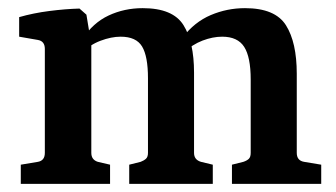

<svg xmlns="http://www.w3.org/2000/svg" viewBox="-20 -451 824 471"><path d="M549 0V-47L577 -54Q586 -57 590.5 -61.5Q595 -66 595 -76V-256Q595 -311 579 -336Q563 -361 525 -361Q502 -361 477 -351.5Q452 -342 429 -321L428 -359Q457 -397 497 -414Q537 -431 581 -431Q655 -431 681.5 -389Q708 -347 708 -270V-76Q708 -57 726 -54L768 -47V0ZM31 0V-47L73 -54Q90 -57 90 -76V-331Q90 -350 73 -353L27 -361V-409Q62 -419 101 -424Q140 -429 175 -430L192 -415L204 -342V-76Q204 -59 220 -54L250 -47V0ZM297 0V-47L325 -54Q333 -57 338 -61.5Q343 -66 343 -76V-259Q343 -313 328.5 -337Q314 -361 276 -361Q253 -361 226.5 -351Q200 -341 181 -321L182 -355Q208 -395 246.5 -413Q285 -431 330 -431Q404 -431 430 -389.5Q456 -348 456 -273V-76Q456 -59 473 -54L502 -47V0Z"/></svg>

Font: Yrsa SemiBold
Style: Regular
Weight: 600
Version: Version 2.004